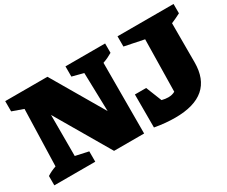

<svg xmlns="http://www.w3.org/2000/svg" viewBox="-107 -973 1539 1300"><g transform="rotate(-30 662.5 -323.5)"><path d="M480 -660H790V-587Q773 -577 755.5 -568.5Q738 -560 715 -552L714 0H479L231 -424V-103L332 -81V0H12V-73Q29 -84 46 -92Q63 -100 83 -107L96 -549L9 -580V-660H339L576 -255L568 -557L480 -580ZM792 -2V-260H880L929 -137Q956 -130 979 -130Q1010 -130 1032 -143L1039 -549L887 -580V-660H1325V-587Q1309 -579 1290 -569.5Q1271 -560 1251 -552V-247Q1251 13 951 13Q915 13 875.5 9.5Q836 6 792 -2Z"/></g></svg>

Font: Piazzolla Black
Style: Regular
Weight: 900
Designer: Juan Pablo del Peral
Foundry: Huerta Tipografica
Version: Version 1.330